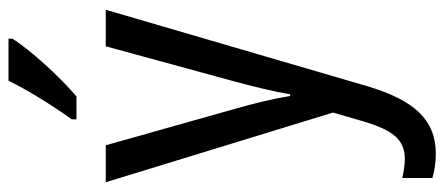

<svg xmlns="http://www.w3.org/2000/svg" viewBox="-317 -489 1046 452"><g transform="rotate(-90 206.0 -263.0)"><path d="M341 -757V-766H242C220 -721 186 -666 151 -617V-606H205C248 -642 316 -716 341 -757ZM3 -537 167 -2 147 67C126 138 104 167 58 167C43 167 26 164 13 161V232C31 237 49 240 70 240C152 240 197 186 229 79L409 -537H323L240 -233C227 -185 216 -139 210 -103H206C199 -146 188 -190 176 -232L90 -537Z"/></g></svg>

Font: Noto Sans Ethiopic Condensed
Style: Regular
Weight: 400
Width: 3
Designer: Monotype Design Team
Foundry: Monotype Imaging Inc.
Version: Version 2.102